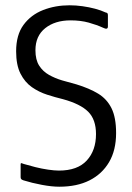

<svg xmlns="http://www.w3.org/2000/svg" viewBox="-20 -697 499 726"><path d="M58 -27V-75Q58 -81 61.5 -80Q65 -79 70 -77Q90 -71 114 -65Q138 -59 162 -55.5Q186 -52 203 -52Q273 -52 308 -90Q343 -128 343 -190Q343 -245 313.5 -274.5Q284 -304 218 -322Q189 -329 158 -339Q127 -349 100.5 -367.5Q74 -386 57.5 -418.5Q41 -451 41 -503Q41 -565 69 -603Q97 -641 143 -659Q189 -677 243 -677Q267 -677 292 -673.5Q317 -670 339.5 -664Q362 -658 379 -650Q385 -649 386.5 -646.5Q388 -644 388 -639V-597Q388 -583 370 -592Q346 -603 315.5 -611.5Q285 -620 247 -620Q188 -620 151 -590.5Q114 -561 114 -507Q114 -471 128 -449Q142 -427 165 -414Q188 -401 215 -393Q242 -385 269 -378Q318 -363 351 -343Q384 -323 401.5 -288Q419 -253 419 -194Q419 -129 392.5 -84Q366 -39 318.5 -15Q271 9 204 9Q176 9 138.5 2Q101 -5 69 -15Q63 -17 60.5 -19.5Q58 -22 58 -27Z"/></svg>

Font: Glory
Style: Regular
Weight: 400
Designer: Robert Leuschke
Foundry: Robert Leuschke
Version: Version 1.011